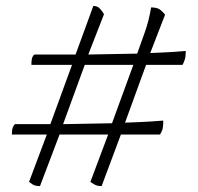

<svg xmlns="http://www.w3.org/2000/svg" viewBox="-20 -614 667 648"><path d="M115 14Q99 14 91 9Q83 4 78 0L138 -160H20Q20 -176 23.5 -184.5Q27 -193 31 -195H150L223 -395H86Q86 -414 89.5 -421.5Q93 -429 97 -430H235Q251 -474 268 -520Q285 -566 295 -594Q309 -594 317.5 -584.5Q326 -575 331 -566L278 -430L443 -433Q454 -464 468.5 -504.5Q483 -545 490 -589Q511 -589 521.5 -580.5Q532 -572 537 -564L487 -435Q538 -437 568 -439Q598 -441 607 -442Q607 -423 603.5 -412.5Q600 -402 596 -395H473L402 -200Q458 -202 490 -204Q522 -206 531 -207Q531 -184 527.5 -175Q524 -166 520 -160H388L323 14Q308 14 299.5 9Q291 4 285 0L345 -160H181ZM193 -195 358 -198 430 -395H266Z"/></svg>

Font: Texturina 72pt Thin
Style: Regular
Weight: 100
Designer: Guillermo Torres Carreño
Foundry: Omnibus-Type
Version: Version 1.002; ttfautohint (v1.8.3)